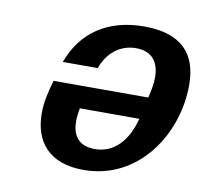

<svg xmlns="http://www.w3.org/2000/svg" viewBox="-64 -583 709 665"><g transform="rotate(10 290.0 -250.0)"><path d="M94 -156C94 -57 148 13 270 13C464 13 580 -167 580 -340C580 -448 525 -513 392 -513C265 -513 175 -453 135 -343H258C276 -395 318 -434 377 -434C436 -434 459 -396 459 -346C459 -323 454 -297 448 -273H115C104 -235 94 -197 94 -156ZM216 -149C216 -164 218 -179 221 -195H430C411 -118 365 -65 296 -65C236 -65 216 -103 216 -149Z"/></g></svg>

Font: Perun SemiBold Italic
Style: Regular
Weight: 400
Italic angle: -12°
Foundry: Copyright (c) Stefan Peev, Context Ltd, 2016
Version: Version 1.026